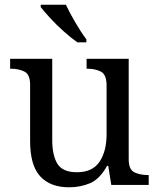

<svg xmlns="http://www.w3.org/2000/svg" viewBox="-20 -786 675 816"><path d="M273 10Q194 10 151 -36.5Q108 -83 108 -186V-426Q108 -470 83.5 -482Q59 -494 26 -494H23V-536H202V-191Q202 -126 224 -90Q246 -54 307 -54Q373 -54 403 -98.5Q433 -143 433 -216V-422Q433 -469 409 -481.5Q385 -494 351 -494H348V-536H527V-109Q527 -65 551.5 -53.5Q576 -42 609 -42H612V0H453L440 -81H435Q404 -25 363 -7.5Q322 10 273 10ZM309 -606Q283 -624 251 -652.5Q219 -681 192.5 -710Q166 -739 153 -756V-766H260Q276 -732 300.5 -690Q325 -648 347 -619V-606Z"/></svg>

Font: Noto Serif Oriya
Style: Regular
Weight: 400
Designer: David Williams
Foundry: Google LLC, David Williams
Version: Version 1.051; ttfautohint (v1.8.4.7-5d5b)